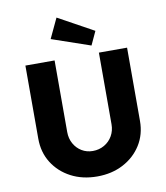

<svg xmlns="http://www.w3.org/2000/svg" viewBox="-100 -1025 965 1114"><g transform="rotate(-10 382.5 -468.5)"><path d="M383 6Q296 6 228.5 -29.5Q161 -65 122 -127Q83 -189 83 -269V-700H255V-278Q255 -240 272 -209.5Q289 -179 318 -161.5Q347 -144 383 -144Q420 -144 450.5 -161.5Q481 -179 498.5 -209.5Q516 -240 516 -278V-700H682V-269Q682 -189 643 -127Q604 -65 536.5 -29.5Q469 6 383 6ZM481 -748 254 -826 309 -943 518 -828Z"/></g></svg>

Font: Lexend
Style: Bold
Weight: 700
Designer: Bonnie Shaver-Troup, Thomas Jockin
Foundry: Lexend
Version: Version 1.007; ttfautohint (v1.8.3)